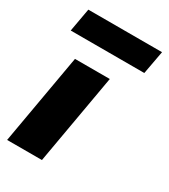

<svg xmlns="http://www.w3.org/2000/svg" viewBox="-157 -681 665 757"><g transform="rotate(30 176.0 -302.5)"><path d="M157 0H-1.5L70.5 -410.5H229ZM335 -499H0L19 -605H354.5Z"/></g></svg>

Font: Lucymar Sans ExtraBold
Style: Italic
Weight: 800
Italic angle: -10°
Foundry: The League of Moveable Type (original font) / Main changes by Cristiano Sobral with portions from Mirco Monsees
Version: Version 2.00;August 30, 2020;FontCreator 13.0.0.2681 64-bit